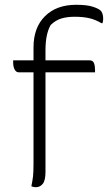

<svg xmlns="http://www.w3.org/2000/svg" viewBox="-20 -778 451 802"><path d="M170 -60Q170 -24 158.5 -10Q147 4 130 4Q119 4 111 0Q116 -24 118 -42Q120 -60 120 -96V-476H58Q47 -476 41 -488Q35 -500 35 -516V-526H120V-580Q120 -663 168 -710.5Q216 -758 298 -758Q344 -758 369 -749.5Q394 -741 401 -733Q405 -729 408 -720.5Q411 -712 411 -700Q411 -689 408 -681H404Q379 -696 353 -702Q327 -708 292 -708Q261 -708 237 -701Q213 -694 192 -674Q170 -637 170 -568V-526H354Q368 -526 372.5 -514.5Q377 -503 377 -486V-476H170Z"/></svg>

Font: Recursive Sn Csl St Lt
Style: Regular
Weight: 300
Version: Version 1.079;hotconv 1.0.112;makeotfexe 2.5.65598; ttfautoh